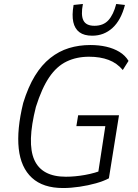

<svg xmlns="http://www.w3.org/2000/svg" viewBox="-20 -940 694 968"><path d="M298 8Q197 8 141 -43.5Q85 -95 74.5 -190.5Q64 -286 97 -421Q122 -502 156 -557.5Q190 -613 233.5 -647.5Q277 -682 327.5 -697.5Q378 -713 436 -713Q479 -713 516 -704.5Q553 -696 582 -678.5Q611 -661 628 -633L599 -587Q570 -622 527.5 -638Q485 -654 429 -654Q366 -654 316 -630Q266 -606 228.5 -551Q191 -496 161 -401Q115 -219 153 -134Q191 -49 312 -49Q358 -49 408.5 -58Q459 -67 503 -85L471 -43L511 -304H365L374 -359H580L529 -41Q503 -27 464 -16Q425 -5 381 1.5Q337 8 298 8ZM445 -760Q404 -760 380.5 -777.5Q357 -795 349.5 -829Q342 -863 351 -915L398 -920Q387 -864 400.5 -837Q414 -810 456 -810Q501 -810 526.5 -838Q552 -866 566 -920L610 -915Q590 -838 547 -799Q504 -760 445 -760Z"/></svg>

Font: Nunito Sans 7pt Condensed Light
Style: Italic
Weight: 300
Width: 3
Italic angle: -9°
Designer: Vernon Adams
Foundry: Vernon Adams
Version: Version 3.101;gftools[0.9.27]